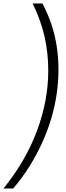

<svg xmlns="http://www.w3.org/2000/svg" viewBox="-29 -880 383 1110"><path d="M-9 210Q55 131 103.5 47.5Q152 -36 184.5 -123Q217 -210 233.5 -297.5Q250 -385 250 -471Q250 -573 229 -666.5Q208 -760 160 -860H216Q249 -798 269 -737Q289 -676 299 -612Q309 -548 309 -477Q309 -406 298.5 -335Q288 -264 266.5 -192.5Q245 -121 213.5 -52Q182 17 140.5 83Q99 149 47 210Z"/></svg>

Font: Exo Thin Light
Style: Italic
Weight: 300
Italic angle: -9°
Version: Version 2.000